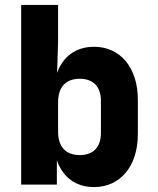

<svg xmlns="http://www.w3.org/2000/svg" viewBox="-20 -750 640 780"><path d="M362 10C468 10 540 -74 540 -205V-345C540 -476 468 -560 362 -560C289 -560 236 -521 212 -454L216 -580V-730H66V0H211V-99C235 -30 288 10 362 10ZM304 -120C247 -120 216 -154 216 -215V-335C216 -396 247 -430 304 -430C359 -430 390 -398 390 -340V-210C390 -152 359 -120 304 -120Z"/></svg>

Font: JetBrains Mono ExtraBold
Style: Regular
Weight: 800
Monospace: yes
Designer: Philipp Nurullin, Konstantin Bulenkov
Foundry: JetBrains
Version: Version 2.305